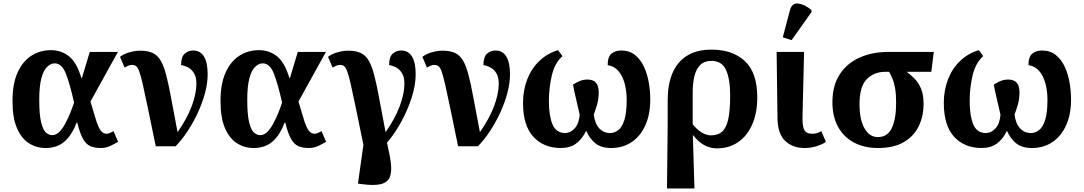

<svg xmlns="http://www.w3.org/2000/svg" viewBox="-20 -831 6158 1091"><path d="M238 10Q187 10 144.5 -17Q102 -44 76.5 -102.5Q51 -161 51 -257Q51 -355 80 -419Q109 -483 158.5 -514.5Q208 -546 270 -546Q327 -546 371 -512Q415 -478 442 -389H446L490 -536H650L494 -254Q513 -188 526 -147.5Q539 -107 552.5 -89Q566 -71 585 -71Q600 -71 625 -86L651 -25Q632 -14 607.5 -2Q583 10 552 10Q517 10 492.5 -1Q468 -12 451 -43Q434 -74 419 -134H415Q390 -66 348 -28Q306 10 238 10ZM277 -63Q298 -63 316.5 -81Q335 -99 350.5 -128Q366 -157 379 -189Q392 -221 401 -248Q375 -363 352.5 -417Q330 -471 291 -471Q268 -471 247.5 -451Q227 -431 215 -386Q203 -341 203 -264Q203 -178 214 -134.5Q225 -91 242 -77Q259 -63 277 -63Z M865 0Q838 -131 820.5 -216Q803 -301 791.5 -351Q780 -401 771.5 -424.5Q763 -448 753.5 -455Q744 -462 730 -462Q720 -462 711 -458.5Q702 -455 688 -447L662 -508Q684 -525 716 -534Q748 -543 776 -543Q819 -543 846.5 -530.5Q874 -518 892 -488.5Q910 -459 924 -406Q938 -353 952.5 -273Q967 -193 989 -80Q1043 -157 1069.5 -228Q1096 -299 1096 -356Q1096 -392 1083 -414Q1070 -436 1050 -447Q1030 -458 1009 -461Q1009 -508 1029.5 -526Q1050 -544 1077 -544Q1119 -544 1139.5 -509Q1160 -474 1160 -409Q1160 -359 1145 -302.5Q1130 -246 1104 -190Q1078 -134 1045.5 -85Q1013 -36 978 0Z M1420 10Q1369 10 1326.5 -17Q1284 -44 1258.5 -102.5Q1233 -161 1233 -257Q1233 -355 1262 -419Q1291 -483 1340.5 -514.5Q1390 -546 1452 -546Q1509 -546 1553 -512Q1597 -478 1624 -389H1628L1672 -536H1832L1676 -254Q1695 -188 1708 -147.5Q1721 -107 1734.5 -89Q1748 -71 1767 -71Q1782 -71 1807 -86L1833 -25Q1814 -14 1789.5 -2Q1765 10 1734 10Q1699 10 1674.5 -1Q1650 -12 1633 -43Q1616 -74 1601 -134H1597Q1572 -66 1530 -28Q1488 10 1420 10ZM1459 -63Q1480 -63 1498.5 -81Q1517 -99 1532.5 -128Q1548 -157 1561 -189Q1574 -221 1583 -248Q1557 -363 1534.5 -417Q1512 -471 1473 -471Q1450 -471 1429.5 -451Q1409 -431 1397 -386Q1385 -341 1385 -264Q1385 -178 1396 -134.5Q1407 -91 1424 -77Q1441 -63 1459 -63Z M2034 215 2014 212 2045 -8Q2019 -136 2001.5 -220Q1984 -304 1973 -353Q1962 -402 1953 -425.5Q1944 -449 1935 -455.5Q1926 -462 1912 -462Q1902 -462 1893 -458.5Q1884 -455 1870 -447L1844 -508Q1866 -525 1898 -534Q1930 -543 1958 -543Q2001 -543 2028.5 -530.5Q2056 -518 2074 -488.5Q2092 -459 2106 -406Q2120 -353 2134.5 -273Q2149 -193 2171 -80Q2225 -157 2251.5 -228Q2278 -299 2278 -356Q2278 -392 2265 -414Q2252 -436 2232 -447Q2212 -458 2191 -461Q2191 -508 2211.5 -526Q2232 -544 2259 -544Q2301 -544 2321.5 -509Q2342 -474 2342 -409Q2342 -347 2319 -275.5Q2296 -204 2259 -137Q2222 -70 2179 -20Q2195 47 2201 96Q2207 145 2195 175Q2183 205 2145 215Q2107 225 2034 215Z M2583 0Q2556 -131 2538.5 -216Q2521 -301 2509.5 -351Q2498 -401 2489.5 -424.5Q2481 -448 2471.5 -455Q2462 -462 2448 -462Q2438 -462 2429 -458.5Q2420 -455 2406 -447L2380 -508Q2402 -525 2434 -534Q2466 -543 2494 -543Q2537 -543 2564.5 -530.5Q2592 -518 2610 -488.5Q2628 -459 2642 -406Q2656 -353 2670.5 -273Q2685 -193 2707 -80Q2761 -157 2787.5 -228Q2814 -299 2814 -356Q2814 -392 2801 -414Q2788 -436 2768 -447Q2748 -458 2727 -461Q2727 -508 2747.5 -526Q2768 -544 2795 -544Q2837 -544 2857.5 -509Q2878 -474 2878 -409Q2878 -359 2863 -302.5Q2848 -246 2822 -190Q2796 -134 2763.5 -85Q2731 -36 2696 0Z M3167 10Q3069 10 3010.5 -54Q2952 -118 2952 -246Q2952 -319 2976 -380.5Q3000 -442 3045 -485Q3090 -528 3151 -546L3176 -512Q3133 -474 3116 -404Q3099 -334 3099 -256Q3099 -173 3119.5 -124Q3140 -75 3192 -75Q3221 -75 3245.5 -101.5Q3270 -128 3274 -179Q3262 -233 3251.5 -277Q3241 -321 3236 -350Q3251 -360 3271.5 -369.5Q3292 -379 3319 -379Q3382 -379 3382 -307Q3382 -268 3373 -237.5Q3364 -207 3354 -180Q3360 -129 3385 -102Q3410 -75 3447 -75Q3471 -75 3492.5 -91Q3514 -107 3527.5 -148Q3541 -189 3541 -264Q3541 -314 3529.5 -356.5Q3518 -399 3494.5 -427Q3471 -455 3433 -461Q3433 -508 3454.5 -526Q3476 -544 3510 -544Q3557 -544 3589 -518Q3621 -492 3640 -450Q3659 -408 3667 -359.5Q3675 -311 3675 -266Q3675 -181 3647 -119Q3619 -57 3569 -23.5Q3519 10 3453 10Q3395 10 3362 -17.5Q3329 -45 3311 -88Q3287 -39 3252.5 -14.5Q3218 10 3167 10Z M3770 240 3774 -122V-263Q3774 -350 3800.5 -414Q3827 -478 3882.5 -513.5Q3938 -549 4023 -549Q4143 -549 4213 -483.5Q4283 -418 4283 -278Q4283 -189 4254.5 -124Q4226 -59 4174.5 -23.5Q4123 12 4054 12Q4017 12 3984 -5Q3951 -22 3919 -62H3917L3926 240ZM4021 -62Q4060 -62 4083.5 -83Q4107 -104 4118 -153.5Q4129 -203 4129 -287Q4129 -382 4105.5 -433.5Q4082 -485 4023 -485Q3982 -485 3958.5 -461.5Q3935 -438 3925.5 -397Q3916 -356 3916 -303V-125Q3940 -95 3966.5 -78.5Q3993 -62 4021 -62Z M4551 10Q4485 10 4442.5 -29.5Q4400 -69 4398 -155L4393 -536H4549L4540 -164Q4539 -115 4550 -93Q4561 -71 4596 -71Q4612 -71 4625 -75.5Q4638 -80 4647 -86L4673 -25Q4654 -11 4621 -0.5Q4588 10 4551 10ZM4478 -603 4428 -619 4469 -774Q4480 -815 4515.5 -811Q4551 -807 4591 -774V-762Z M4969 10Q4891 10 4832.5 -21Q4774 -52 4742 -110.5Q4710 -169 4710 -250Q4710 -345 4751.5 -408.5Q4793 -472 4865 -504Q4937 -536 5028 -536H5286L5272 -423H5132Q5154 -407 5176 -385Q5198 -363 5213 -329Q5228 -295 5228 -241Q5228 -170 5200 -113Q5172 -56 5115 -23Q5058 10 4969 10ZM4968 -52Q5024 -52 5048 -104.5Q5072 -157 5072 -245Q5072 -298 5066 -331Q5060 -364 5050.5 -385.5Q5041 -407 5032 -423H5011Q4947 -423 4905.5 -381.5Q4864 -340 4864 -239Q4864 -151 4892.5 -101.5Q4921 -52 4968 -52Z M5558 10Q5460 10 5401.5 -54Q5343 -118 5343 -246Q5343 -319 5367 -380.5Q5391 -442 5436 -485Q5481 -528 5542 -546L5567 -512Q5524 -474 5507 -404Q5490 -334 5490 -256Q5490 -173 5510.5 -124Q5531 -75 5583 -75Q5612 -75 5636.5 -101.5Q5661 -128 5665 -179Q5653 -233 5642.5 -277Q5632 -321 5627 -350Q5642 -360 5662.5 -369.5Q5683 -379 5710 -379Q5773 -379 5773 -307Q5773 -268 5764 -237.5Q5755 -207 5745 -180Q5751 -129 5776 -102Q5801 -75 5838 -75Q5862 -75 5883.5 -91Q5905 -107 5918.5 -148Q5932 -189 5932 -264Q5932 -314 5920.5 -356.5Q5909 -399 5885.5 -427Q5862 -455 5824 -461Q5824 -508 5845.5 -526Q5867 -544 5901 -544Q5948 -544 5980 -518Q6012 -492 6031 -450Q6050 -408 6058 -359.5Q6066 -311 6066 -266Q6066 -181 6038 -119Q6010 -57 5960 -23.5Q5910 10 5844 10Q5786 10 5753 -17.5Q5720 -45 5702 -88Q5678 -39 5643.5 -14.5Q5609 10 5558 10Z"/></svg>

Font: NotoSerif-Bold
Style: Regular
Weight: 700
Designer: Monotype Design Team
Foundry: Monotype Imaging Inc.
Version: Version 2.007; ttfautohint (v1.8) -l 8 -r 50 -G 200 -x 14 -D